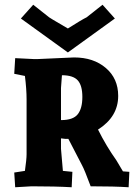

<svg xmlns="http://www.w3.org/2000/svg" viewBox="-20 -785 565 809"><path d="M136 -536 292 -543Q374 -543 426 -498.5Q478 -454 478 -381Q478 -293 393 -239Q428 -169 470 -110Q476 -101 476 -100L498 -63L525 -61L522 4Q462 0 362 0Q336 -70 326 -88L268 -200H254Q251 -200 237 -202V-158Q237 -153 245 -65L285 -61L282 4Q214 0 113 0L44 4L40 -58L85 -65Q92 -114 92 -135V-366Q92 -409 85 -465L40 -474L44 -540L125 -536Q130 -536 136 -536ZM120 -765 187 -712Q191 -710 203 -702Q221 -691 266 -665Q326 -703 345 -712L412 -765L464 -707L266 -564L68 -707ZM241 -468 237 -414V-279H238Q288 -279 307.5 -303.5Q327 -328 327 -376.5Q327 -425 307.5 -446.5Q288 -468 241 -468Z"/></svg>

Font: Andada SC
Style: Bold
Weight: 700
Designer: Carolina Giovagnoli
Foundry: Carolina Giovagnoli
Version: Version 1.003